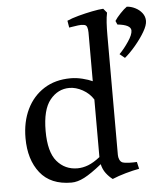

<svg xmlns="http://www.w3.org/2000/svg" viewBox="-53 -765 708 827"><g transform="rotate(-5 301.5 -351.0)"><path d="M432 -85Q432 -75 436 -65.5Q440 -56 448 -52Q459 -48 478.5 -47.5Q498 -47 511 -48L518 -18Q491 -13 459 -4Q427 5 401 16Q386 5 373 -12Q360 -29 355 -52Q309 -15 279 0.5Q249 16 223 16Q133 16 87.5 -41.5Q42 -99 42 -192Q42 -262 68 -316Q94 -370 142.5 -401Q191 -432 258 -432Q283 -432 309 -425.5Q335 -419 352 -411V-622Q352 -636 348.5 -645.5Q345 -655 334 -656Q325 -658 310 -656Q295 -654 283 -652Q271 -650 271 -650L266 -680Q286 -689 315.5 -697Q345 -705 375 -711Q405 -717 424 -718L439 -700Q435 -681 433.5 -657Q432 -633 432 -602ZM254 -43Q277 -43 300.5 -52Q324 -61 352 -83V-332Q335 -359 306 -375Q277 -391 249 -391Q199 -391 165 -349Q131 -307 131 -215Q131 -124 165.5 -83.5Q200 -43 254 -43ZM526 -718Q544 -717 562 -708Q580 -699 591.5 -684Q603 -669 603 -650Q603 -631 586.5 -603Q570 -575 546 -546.5Q522 -518 499 -499L477 -517Q498 -538 518 -568Q537 -596 537 -614Q537 -639 479 -645L472 -661Q480 -674 497 -692Q514 -710 526 -718Z"/></g></svg>

Font: Buenard
Style: Regular
Weight: 400
Version: Version 2.000